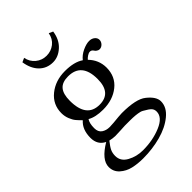

<svg xmlns="http://www.w3.org/2000/svg" viewBox="-275 -840 1191 1191"><g transform="rotate(-45 320.0 -245.0)"><path d="M171.9 -727.1Q179.7 -687 210 -662.1Q240.2 -637.2 280 -637.2Q319.8 -637.2 350.3 -661.1Q380.9 -685.1 388.2 -727.1L415 -714.8Q406.2 -652.8 366.7 -616.5Q327.1 -580.1 279.8 -580.1Q226.6 -580.1 190.7 -615.5Q154.8 -650.9 145 -714.8ZM401.9 -312Q401.9 -453.1 283.2 -453.1Q231.4 -453.1 207.8 -425Q184.1 -397 184.1 -337.9Q184.1 -189.9 297.9 -189.9Q401.9 -189.9 401.9 -312ZM183.1 9.8Q159.2 39.6 150.1 58.8Q141.1 78.1 141.1 103Q141.1 149.9 187 175Q232.9 200.2 288.1 200.2Q375 200.2 446.5 170.2Q518.1 140.1 518.1 89.8Q518.1 70.8 506.6 58.3Q495.1 45.9 460.9 26.9Q454.1 22.9 446 20.5Q438 18.1 427 16.6Q416 15.1 408 14.2Q399.9 13.2 386 12.7Q372.1 12.2 364.5 12.2Q356.9 12.2 339.4 12.2Q321.8 12.2 314.9 12.2Q309.1 12.2 280 14.2Q251 16.1 230 16.1Q207 15.6 183.1 9.8ZM541 -433.1Q532.2 -433.1 522.7 -439.5Q513.2 -445.8 509.8 -453.1Q501 -466.3 486.8 -465.8Q477.1 -465.8 463.6 -457Q450.2 -448.2 442.9 -439Q490.7 -390.1 491.2 -323.2Q491.2 -244.1 434.1 -198.5Q377 -152.8 292 -152.8Q225.1 -152.8 186 -175.8Q170.9 -153.8 170.9 -110.8Q170.9 -77.6 192.4 -62.7Q213.9 -47.9 244.1 -47.9L279.8 -49.8Q335.9 -55.7 357.9 -56.2Q482.9 -56.2 528.8 -19Q582 22.9 582 64Q582 115.7 532.5 156.2Q482.9 196.8 408.9 216.8Q335 236.8 253.9 236.8Q205.1 236.8 164.6 227.3Q124 217.8 94 190.9Q64 164.1 64 123Q64 61 163.1 2Q112.3 -22.9 111.8 -84Q111.8 -158.2 155.8 -195.8Q136.7 -214.8 124.8 -229Q112.8 -243.2 102.8 -268.1Q92.8 -293 92.8 -320.8Q92.8 -396 150.9 -443.1Q209 -490.2 293 -490.2Q374 -490.2 418.9 -459Q439 -484.9 472.4 -500.5Q505.9 -516.1 530.8 -516.1Q552.7 -516.1 567.4 -504.2Q582 -492.2 582 -475.1Q582 -459 569.6 -446Q557.1 -433.1 541 -433.1Z"/></g></svg>

Font: Linux Libertine Mono
Style: Mono
Weight: 400
Designer: Philipp H. Poll
Foundry: Philipp H. Poll
Version: Version 5.1.7 ; ttfautohint (v0.9)